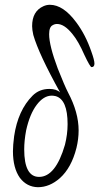

<svg xmlns="http://www.w3.org/2000/svg" viewBox="-20 -778 414 801"><path d="M362 -498Q356 -498 332 -549Q307 -606 283 -635Q249 -678 218 -678Q208 -678 200 -673Q185 -666 185 -635Q185 -588 221 -492Q250 -419 264 -392Q308 -309 308 -234Q308 -198 299 -161Q278 -78 230 -35Q187 3 138 3Q92 2 63 -36Q34 -77 34 -147Q34 -172 39 -210Q55 -318 116 -379Q144 -407 186 -407Q216 -407 231 -392Q142 -552 119 -632Q114 -654 114 -669Q114 -731 161 -752Q174 -758 188 -758Q244 -758 298 -685Q337 -633 361 -563Q374 -527 374 -513Q374 -498 362 -498ZM251 -174Q262 -218 262 -260Q262 -363 212 -377Q202 -379 196 -379Q162 -379 133 -340.5Q104 -302 89 -234Q81 -191 81 -155Q81 -40 143 -40Q212 -40 251 -174Z"/></svg>

Font: GFS Baskerville
Style: Regular
Weight: 400
Designer: George Matthiopoulos
Foundry: George Matthiopoulos
Version: Version 1.0